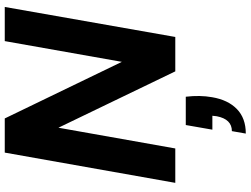

<svg xmlns="http://www.w3.org/2000/svg" viewBox="-140 -598 1028 787"><g transform="rotate(-90 373.5 -205.0)"><path d="M370 43Q377 101 368 151Q357 216 319.5 252.5Q282 289 219 289L229 232Q278 232 290 170L292 152H235L254 43ZM738 -699 615 0H474L243 -479L158 0H17L141 -699H281L513 -219L598 -699Z"/></g></svg>

Font: SVN-Poppins SemiBold
Style: Italic
Weight: 600
Italic angle: -10°
Designer: Ninad Kale (Devanagari), Jonny Pinhorn (Latin)
Foundry: Indian Type Foundry
Version: Version 3.002 2017; ttfautohint (v1.8.3)